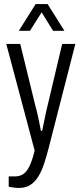

<svg xmlns="http://www.w3.org/2000/svg" viewBox="-20 -743 401 948"><path d="M74 185Q61 185 47 183Q33 181 23 179V128H55Q78 128 95.5 116Q113 104 126.5 75.5Q140 47 151 0L11 -526H80L156 -215Q160 -203 164.5 -182Q169 -161 174 -138Q179 -115 182 -97H188Q191 -111 194.5 -127.5Q198 -144 201.5 -161.5Q205 -179 208.5 -195Q212 -211 215 -222L287 -526H352L221 -15Q210 28 198 64.5Q186 101 169.5 128Q153 155 130 170Q107 185 74 185ZM73 -591 156 -723H215L298 -591H242L169 -709L202 -708L128 -591Z"/></svg>

Font: Archivo Condensed Light
Style: Regular
Weight: 300
Width: 3
Designer: Hector Gatti
Foundry: Omnibus-Type
Version: Version 2.001